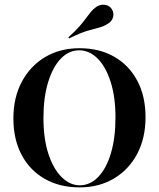

<svg xmlns="http://www.w3.org/2000/svg" viewBox="-20 -788 679 819"><path d="M319.4 11.3Q234.7 11.3 171 -25Q107.3 -61.3 72.2 -127.4Q37.1 -193.5 37.1 -283.1Q37.1 -371.8 73 -439.1Q108.9 -506.5 172.2 -544.4Q235.5 -582.3 319.4 -582.3Q404 -582.3 467.3 -546Q530.6 -509.7 565.7 -443.5Q600.8 -377.4 600.8 -287.9Q600.8 -199.2 565.3 -131.9Q529.8 -64.5 466.1 -26.6Q402.4 11.3 319.4 11.3ZM320.2 2.4Q364.5 2.4 399.2 -33.5Q433.9 -69.4 453.2 -134.7Q472.6 -200 472.6 -286.3Q472.6 -374.2 452 -438.7Q431.5 -503.2 396.4 -538.3Q361.3 -573.4 317.7 -573.4Q273.4 -573.4 239.1 -537.5Q204.8 -501.6 185.1 -436.7Q165.3 -371.8 165.3 -284.7Q165.3 -196.8 186.3 -132.3Q207.3 -67.7 242.7 -32.7Q278.2 2.4 320.2 2.4ZM275 -624.2 271.8 -629Q300.8 -654.8 318.1 -674.6Q335.5 -694.4 346.4 -709.7Q357.3 -725 366.9 -736.7Q376.6 -748.4 391.1 -758.9Q408.1 -770.2 427.8 -767.3Q447.6 -764.5 457.3 -748.4Q466.9 -733.1 462.5 -715.3Q458.1 -697.6 439.5 -686.3Q421.8 -675 402 -670.2Q382.3 -665.3 352.4 -656.5Q322.6 -647.6 275 -624.2Z"/></svg>

Font: Playfair 144pt SemiCondensed
Style: Bold
Weight: 700
Width: 4
Designer: Claus Eggers Sørensen
Foundry: Claus Eggers Sørensen
Version: Version 2.203